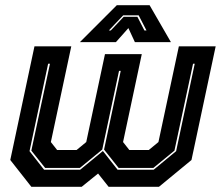

<svg xmlns="http://www.w3.org/2000/svg" viewBox="-20 -718 849 738"><path d="M112.5 -540H254L175.5 -172L199.5 -141.5H274.5L311.5 -172L383.5 -510H525L453 -172L477 -141.5H552L589 -172L667.5 -540H809L716 -103L591 0H397.5L357 -51L294 0H100.5L19.5 -103ZM165 -473 93.5 -137 149.5 -65.5H288L375.5 -137.5L432 -65.5H570.5L657 -137L728.5 -473H722L650.5 -139L569.5 -72.5H436L380 -143L444 -445.5H437.5L373 -143L287 -72.5H153.5L100.5 -139L172 -473ZM429 -698H555L637 -556H498.5L473.5 -610L425.5 -556H287ZM453.5 -659 398.5 -601H406L455.5 -653.5H508L535 -601H543L513 -659Z"/></svg>

Font: Tourney Thin ExtraBold
Style: Italic
Weight: 800
Italic angle: -12°
Version: Version 1.015